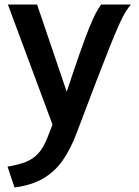

<svg xmlns="http://www.w3.org/2000/svg" viewBox="-20 -570 616 852"><path d="M44.5 262 13.5 169.5Q61 161.5 93.8 148.8Q126.5 136 149 111.8Q171.5 87.5 189 44.5L213 -17L15 -550H144.5L276 -163Q310.5 -267 334.8 -336Q359 -405 376 -447Q393 -489 405.5 -512.5Q418 -536 429 -550H561Q549.5 -537 537.2 -517.2Q525 -497.5 508.8 -461.5Q492.5 -425.5 468 -364.5Q443.5 -303.5 407.5 -209.8Q371.5 -116 320 20.5Q293.5 91.5 258.2 141.8Q223 192 171.5 222Q120 252 44.5 262Z"/></svg>

Font: Junction SemiBold
Style: Regular
Weight: 600
Designer: Caroline Hadilaksono
Foundry: Caroline Hadilaksono, Tyler Finck, The League of Moveable Type
Version: Version 2.000; ttfautohint (v1.8.3)